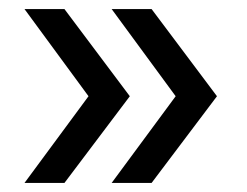

<svg xmlns="http://www.w3.org/2000/svg" viewBox="-20 -477 544 423"><path d="M34 -74 175 -265 34 -457H122L266 -265L122 -74ZM226 -74 367 -265 226 -457H314L458 -265L314 -74Z"/></svg>

Font: Montserrat Medium
Style: Regular
Weight: 500
Designer: Julieta Ulanovsky
Foundry: Julieta Ulanovsky
Version: Version 9.000; ttfautohint (v1.8.4.7-5d5b)